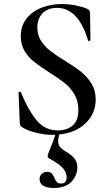

<svg xmlns="http://www.w3.org/2000/svg" viewBox="-20 -656 547 951"><path d="M273 10Q268 32 268 43Q268 60 277 71.5Q286 83 308 96Q334 111 348.5 128.5Q363 146 363 173Q363 213 334 244Q305 275 247 275Q176 275 176 230Q176 216 186.5 205.5Q197 195 212 195Q229 195 236 202.5Q243 210 249 224Q255 239 261.5 246Q268 253 284 253Q296 253 303 245.5Q310 238 310 224Q310 198 291.5 177Q273 156 226 130Q221 128 218.5 125Q216 122 216 118Q216 111 220 102Q243 46 254 12H241Q200 12 155.5 0.5Q111 -11 88 -27Q79 -31 78 -45L72 -196V-197Q72 -201 77 -201.5Q82 -202 84 -199Q116 -117 158.5 -63.5Q201 -10 266 -10Q310 -10 339 -33.5Q368 -57 368 -111Q368 -156 348.5 -189Q329 -222 300.5 -244.5Q272 -267 223 -298Q175 -329 148 -350.5Q121 -372 102 -403Q83 -434 83 -476Q83 -529 112 -565Q141 -601 187.5 -618.5Q234 -636 286 -636Q319 -636 353 -629.5Q387 -623 410 -613Q426 -606 426 -594L428 -458Q428 -455 422.5 -453.5Q417 -452 416 -456Q368 -617 262 -617Q217 -617 191 -590.5Q165 -564 165 -519Q165 -482 183.5 -453.5Q202 -425 229 -404Q256 -383 303 -354Q352 -324 382 -300Q412 -276 433 -242Q454 -208 454 -164Q454 -94 404.5 -46Q355 2 273 10Z"/></svg>

Font: Cormorant SC SemiBold
Style: Regular
Weight: 600
Designer: Christian Thalmann (Catharsis Fonts)
Version: Version 3.000